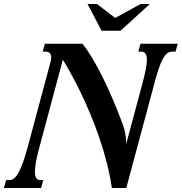

<svg xmlns="http://www.w3.org/2000/svg" viewBox="-62 -933 903 953"><path d="M493.2 0Q483.9 -64 467.5 -127.2Q451.2 -190.4 430.4 -250.7Q409.7 -311 386.2 -367.2Q362.8 -423.3 338.9 -472.7Q314.9 -522 292 -563.7Q269 -605.5 250 -636.7L132.8 -199.2Q111.3 -120.1 111.3 -81.1Q111.3 -39.1 137.7 -39.1H152.8L142.1 0H-42.5L-31.7 -39.1H-14.6Q10.3 -39.1 31.5 -79.1Q52.7 -119.1 74.7 -199.7L189 -626Q192.4 -637.7 192.4 -647.9Q192.4 -662.6 184.8 -669.7Q177.2 -676.8 164.6 -676.8H149.9L160.6 -715.8H347.2Q370.1 -688 395.8 -645Q421.4 -602.1 447.8 -549.1Q474.1 -496.1 499.8 -435.8Q525.4 -375.5 548.3 -312.5Q555.7 -292 559.6 -271.5Q563.5 -251 564 -228.5Q564 -225.1 563.7 -221.9Q563.5 -218.8 563.5 -215.3L647 -526.4Q656.7 -563.5 661.9 -590.6Q667 -617.7 667 -636.2Q667 -676.8 639.6 -676.8H624.5L635.3 -715.8H820.3L809.6 -676.8H792.5Q779.3 -676.8 768.1 -668.2Q756.8 -659.7 746.6 -641.4Q736.3 -623 726.6 -594.5Q716.8 -565.9 706.1 -525.9L564.9 0ZM509.8 -843.8 635.7 -913.1H681.6L536.1 -780.3H442.4L372.6 -913.1H419.4Z"/></svg>

Font: Arian AMU Serif
Style: Bold Italic
Weight: 700
Italic angle: -15°
Designer: Ruben Hakobyan (Tarumian)
Foundry: Ruben Hakobyan (Tarumian)
Version: Version 1.002